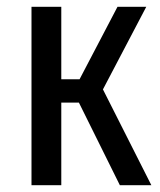

<svg xmlns="http://www.w3.org/2000/svg" viewBox="-20 -547 472 567"><path d="M412 -527 284 -283 427 0H334L213 -244H161V0H73V-527H161V-313H215L327 -527Z"/></svg>

Font: Fira Sans Extra Condensed
Style: Regular
Weight: 400
Width: 1
Designer: Carrois Corporate & Edenspiekermann AG
Foundry: Carrois Corporate GbR & Edenspiekermann AG
Version: Version 4.203